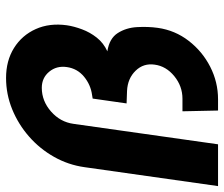

<svg xmlns="http://www.w3.org/2000/svg" viewBox="-83 -667 740 634"><g transform="rotate(-90 287.0 -350.0)"><path d="M-10.5 0 52 -441Q59.5 -494.5 86 -541.5Q112.5 -588.5 153 -624Q193.5 -659.5 243.2 -679.8Q293 -700 346.5 -700Q403.5 -700 445.5 -673.8Q487.5 -647.5 508 -602Q528.5 -556.5 520.5 -499Q517 -475.5 507.2 -449.2Q497.5 -423 479.8 -400.5Q462 -378 434.5 -365.5Q477 -359 494.8 -331.2Q512.5 -303.5 514.5 -267.2Q516.5 -231 512 -199Q504 -142 469.2 -97Q434.5 -52 383.8 -26Q333 0 276 0H239L236.5 -117.5H278Q319.5 -117.5 352.5 -144.5Q385.5 -171.5 390.5 -209Q396 -246 370.5 -272.2Q345 -298.5 304 -300.5L262.5 -302L278.5 -414L290.5 -416Q324 -420.5 350.8 -442.5Q377.5 -464.5 382.5 -499Q387.5 -533 367.2 -557.5Q347 -582 314 -582Q270.5 -582 235.8 -551.5Q201 -521 195 -477L127.5 0Z"/></g></svg>

Font: Urbanist ExtraBold
Style: Italic
Weight: 800
Italic angle: -8°
Designer: Corey Hu
Foundry: Corey Hu
Version: Version 1.321; ttfautohint (v1.8.4.7-5d5b)